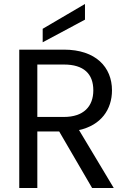

<svg xmlns="http://www.w3.org/2000/svg" viewBox="-20 -947 648 967"><path d="M77 -697V0H168V-285H278L444 0H553L378 -292C489 -316 544 -396 544 -492C544 -609 462 -697 302 -697ZM168 -622H302C402 -622 450 -575 450 -492C450 -411 401 -358 302 -358H168ZM408 -848V-927L195 -802V-734Z"/></svg>

Font: Poppins
Style: Regular
Weight: 400
Designer: Ninad Kale (Devanagari), Jonny Pinhorn (Latin)
Foundry: Indian Type Foundry
Version: 4.004